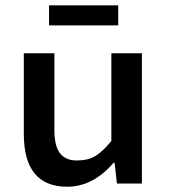

<svg xmlns="http://www.w3.org/2000/svg" viewBox="-20 -692 640 724"><path d="M165 -596.2V-671.9H425.8V-596.2ZM515.1 -491.2V0H420.9L412.1 -78.1H408.2Q331.1 11.7 233.9 12.2Q69.8 12.2 69.8 -187V-491.2H185.1V-202.1Q185.1 -141.6 206.1 -114.3Q227.1 -86.9 269.5 -86.9Q312 -86.9 339.4 -103.5Q366.7 -120.1 399.9 -160.2V-491.2Z"/></svg>

Font: SourceCodePro-Semibold
Style: Regular
Weight: 600
Monospace: yes
Designer: Paul D. Hunt
Foundry: Adobe Systems Incorporated
Version: Version 1.009;PS 1.000;hotconv 1.0.70;makeotf.lib2.5.5900